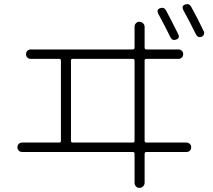

<svg xmlns="http://www.w3.org/2000/svg" viewBox="-20 -861 1040 936"><path d="M760 -821Q779 -828 789 -811Q819 -755 849 -694Q858 -675 839 -668Q820 -661 811 -679Q792 -719 751 -795Q742 -814 760 -821ZM912 -828Q944 -770 973 -709Q977 -702 974 -693.5Q971 -685 963 -682Q944 -675 935 -694Q907 -751 873 -813Q864 -832 882 -839Q902 -846 912 -828ZM326 -566V-174Q326 -166 334 -166H627Q636 -166 636 -174V-566Q636 -574 627 -574H334Q326 -574 326 -566ZM88 -120Q78 -120 71.5 -126.5Q65 -133 65 -143Q65 -153 71.5 -159.5Q78 -166 88 -166H268Q277 -166 277 -174V-566Q277 -574 268 -574H130Q120 -574 113.5 -580.5Q107 -587 107 -597Q107 -607 113.5 -613.5Q120 -620 130 -620H627Q636 -620 636 -629V-730Q636 -741 643 -748Q650 -755 660 -755Q670 -755 677.5 -747.5Q685 -740 685 -730V-629Q685 -620 694 -620H850Q860 -620 866.5 -613.5Q873 -607 873 -597Q873 -587 866.5 -580.5Q860 -574 850 -574H694Q685 -574 685 -566V-174Q685 -166 694 -166H889Q899 -166 905.5 -159.5Q912 -153 912 -143Q912 -133 905.5 -126.5Q899 -120 889 -120H694Q685 -120 685 -111V30Q685 40 677.5 47.5Q670 55 660 55Q650 55 643 48Q636 41 636 30V-111Q636 -120 627 -120Z"/></svg>

Font: Rounded Mplus 1c Light
Style: Regular
Weight: 300
Version: Version 1.059.20150529